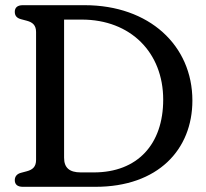

<svg xmlns="http://www.w3.org/2000/svg" viewBox="-20 -720 793 740"><path d="M348 0C589 0 721.5 -143.5 721.5 -332.5C721.5 -544.5 555.5 -700 306 -700H68C47 -700 37 -690.5 37 -674.5C37 -660 44 -650.5 61 -646L83.5 -640C106 -634 119 -622.5 119 -596.5V-103.5C119 -77.5 106 -66 83.5 -60L61 -54C45.5 -50 37 -40 37 -25.5C37 -9.5 47 0 68 0ZM291.5 -55.5C247.5 -55.5 227 -73.5 227 -112V-644.5H295C484 -644.5 609 -517 609 -336C609 -164 510 -55.5 341.5 -55.5Z"/></svg>

Font: dr Title
Style: Regular
Weight: 400
Version: Version 1.000;hotconv 1.0.109;makeotfexe 2.5.65596